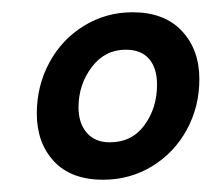

<svg xmlns="http://www.w3.org/2000/svg" viewBox="-20 -775 345 313"><path d="M40 -590Q40 -635 60.5 -673Q81 -711 117 -733Q153 -755 196 -755Q248 -755 276.5 -724.5Q305 -694 305 -646Q305 -601 284.5 -563.5Q264 -526 228 -504Q192 -482 148 -482Q96 -482 68 -512Q40 -542 40 -590ZM236 -637Q236 -664 223 -679Q210 -694 185 -694Q151 -694 129.5 -665.5Q108 -637 108 -600Q108 -574 121.5 -558.5Q135 -543 159 -543Q195 -543 215.5 -571Q236 -599 236 -637Z"/></svg>

Font: Cabin
Style: Bold Italic
Weight: 700
Italic angle: -7°
Designer: Pablo Impallari
Foundry: Pablo Impallari. http://www.impallari.com Igino Marini. http://www.ikern.com
Version: Version 2.200